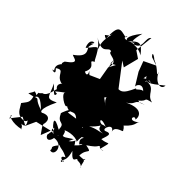

<svg xmlns="http://www.w3.org/2000/svg" viewBox="-105 -882 1268 1268"><g transform="rotate(-45 529.0 -248.5)"><path d="M223 -151C191 -203 184 -198 188 -236C134 -228 200 -270 142 -209C231 -223 240 -228 197 -270C238 -236 246 -152 225 -125C286 -131 330 -91 315 -166C351 -161 353 -121 425 -81C413 -112 463 -143 430 -58C432 -88 401 -126 392 -104C449 -72 369 -110 387 -39C373 -75 382 -87 351 -146C340 -185 302 -151 262 -144C293 -65 270 -152 224 -100C263 -77 222 -81 188 -132C198 -103 211 -135 227 -135C149 -170 216 -231 135 -203L189 -166ZM575 -330C606 -376 571 -354 615 -397C584 -378 579 -392 591 -414C671 -374 655 -468 684 -411C675 -424 761 -439 809 -514C743 -409 822 -424 808 -386C774 -395 807 -296 721 -324C776 -332 801 -334 748 -333L766 -300L719 -325L626 -309L589 -392L534 -400L505 -408L493 -331L532 -350ZM135 -357C159 -355 176 -401 142 -370C151 -354 231 -346 202 -415C189 -431 200 -457 315 -401C278 -479 306 -461 391 -503C337 -452 328 -441 357 -441C357 -471 355 -467 403 -405C385 -435 320 -333 347 -337C312 -284 374 -283 330 -235L320 -303L383 -280L436 -335C416 -369 440 -373 392 -306C375 -317 370 -325 383 -357C367 -316 357 -346 352 -299C309 -330 266 -337 284 -331C212 -300 270 -267 197 -265C248 -352 213 -343 152 -269C161 -313 174 -292 185 -297C176 -271 128 -303 135 -290C118 -311 67 -260 137 -248C150 -163 45 -159 61 -209C90 -201 70 -237 129 -188C115 -165 127 -152 96 -97C112 -90 77 -162 68 -92C87 -105 77 -93 57 -103C71 -130 64 -73 162 -102C86 -36 164 -58 141 -32C146 33 75 18 166 0C198 -32 173 43 172 -48C243 -49 238 13 253 -64C306 17 311 -15 311 9C290 7 316 77 302 18C399 41 355 41 352 -22C388 -12 433 13 408 -43C403 -75 500 -31 427 -4C476 -30 484 41 491 42C543 14 514 -2 490 -16C574 92 590 54 608 79C549 3 631 19 603 46C621 52 697 46 638 -78C676 -12 693 -63 715 21C685 -50 709 -5 704 -30C750 26 743 -29 760 44C774 -24 842 0 834 -82C796 -86 871 -94 844 -52C860 -114 803 -113 858 -105C803 -78 864 -23 902 28C853 27 870 -42 936 -68C885 -52 941 -72 971 -146C994 -171 999 -195 972 -168L952 -109L913 -190L841 -163L750 -107C760 -120 814 -91 771 -50C779 -68 731 -97 753 -96C659 -138 652 -157 680 -226C642 -186 658 -186 641 -196C683 -189 678 -215 585 -252C601 -183 611 -228 578 -202C593 -187 560 -208 525 -156L560 -203L595 -176L659 -170L817 -291L792 -252L898 -225L931 -274L1058 -260C1036 -297 956 -239 944 -324C949 -310 950 -340 925 -361C991 -300 995 -283 926 -230C965 -293 928 -326 959 -315C929 -338 969 -341 1036 -322C947 -394 925 -372 938 -353C911 -419 981 -367 941 -384C956 -447 972 -476 841 -469C865 -519 848 -468 899 -459C814 -478 798 -473 744 -453C802 -464 698 -515 707 -523C777 -549 771 -497 770 -505C726 -530 766 -501 766 -501C703 -528 710 -496 726 -514C700 -504 671 -465 613 -549C600 -528 604 -469 543 -555C502 -572 527 -542 522 -553C493 -580 473 -578 451 -562C452 -605 425 -516 471 -566C510 -511 443 -534 427 -470C439 -447 406 -502 377 -462C383 -467 298 -472 292 -511C250 -547 310 -526 232 -532C269 -519 257 -492 206 -440C233 -524 250 -495 239 -526C267 -528 259 -558 267 -554C215 -576 223 -597 234 -538C188 -525 181 -540 146 -565C126 -550 88 -539 78 -503C65 -432 118 -465 84 -446C38 -420 50 -494 60 -483C27 -420 32 -466 27 -437C7 -514 35 -575 45 -549L18 -550L89 -494L59 -439L129 -407L155 -298L88 -324Z"/></g></svg>

Font: Hussar Lance
Style: ExBd
Weight: 700
Foundry: Cannot Into Space Fonts, PlusOne Fonts
Version: Version 2.270